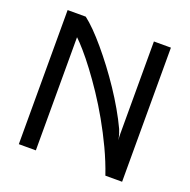

<svg xmlns="http://www.w3.org/2000/svg" viewBox="-127 -839 952 963"><g transform="rotate(20 349.0 -358.0)"><path d="M73.2 0V-715.8H169.9Q193.8 -697.8 223.4 -668Q252.9 -638.2 284.9 -600.3Q316.9 -562.5 350.1 -518.6Q383.3 -474.6 414.3 -428.2Q445.3 -381.8 472.4 -334.7Q499.5 -287.6 520 -243.7Q522.5 -237.8 527.6 -222.7Q532.7 -207.5 535.6 -189Q533.7 -207.5 533.7 -223.1Q533.7 -238.8 533.7 -245.6V-715.8H624.5V0H535.2Q512.2 -67.4 481 -133.5Q449.7 -199.7 414.8 -261.2Q379.9 -322.8 343.3 -377.7Q306.6 -432.6 272.9 -477.3Q239.3 -522 210.9 -554.4Q182.6 -586.9 164.1 -604V0Z"/></g></svg>

Font: Arian AMU
Style: Regular
Weight: 400
Designer: Ruben Hakobyan (Tarumian)
Foundry: Ruben Hakobyan (Tarumian)
Version: Version 4.003